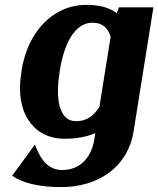

<svg xmlns="http://www.w3.org/2000/svg" viewBox="-20 -558 648 786"><path d="M67 -258C54 -179 66 -112 96 -67C123 -25 170 10 245 10C297 10 338 1 370 -13L367 8C354 93 304 138 234 138C180 138 149 99 128 46L123 34L30 161C68 190 139 208 230 208C268 208 303 203 337 193C431 165 509 94 527 -21L608 -528H467L458 -504C431 -525 392 -538 333 -538C299 -538 266 -531 237 -518C147 -477 87 -387 68 -268ZM223 -256 225 -270C242 -377 285 -465 358 -465C400 -465 421 -444 433 -408L387 -121C365 -85 335 -62 293 -62C275 -62 262 -66 251 -76C218 -105 210 -172 223 -256Z"/></svg>

Font: Aerodynamic
Style: BdObl
Weight: 500
Designer: Google
Version: Version 2.000980; 2014